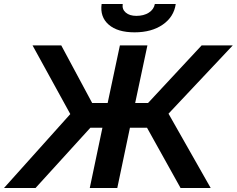

<svg xmlns="http://www.w3.org/2000/svg" viewBox="-65 -936 1179 956"><path d="M-45 0 285 -368 97 -710H240L394 -423H471L532 -710H669L608 -423H672L939 -710H1094L774 -370L984 0H834L667 -300H582L519 0H382L445 -300H385L112 0ZM605 -775Q520 -775 476 -813.5Q432 -852 441 -916H546Q542 -890 561 -873.5Q580 -857 614 -857Q651 -857 676 -873Q701 -889 706 -916H810Q801 -852 745.5 -813.5Q690 -775 605 -775Z"/></svg>

Font: Raleway
Style: Bold Italic
Weight: 700
Italic angle: -12°
Designer: Matt McInerney, Pablo Impallari, Rodrigo Fuenzalida
Foundry: Matt McInerney, Pablo Impallari, Rodrigo Fuenzalida
Version: Version 4.101;RELEASE